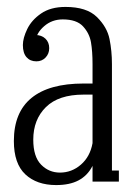

<svg xmlns="http://www.w3.org/2000/svg" viewBox="-20 -524 397 554"><path d="M82 -423Q100 -423 111 -412.5Q122 -402 122 -385Q122 -369 111.5 -358Q101 -347 85 -347Q67 -347 56.5 -359Q46 -371 46 -394Q46 -414 58.5 -440Q71 -466 98.5 -485Q126 -504 169 -504Q230 -504 259.5 -475Q289 -446 296 -411.5Q303 -377 303 -339V-32H323V0H247V-339Q247 -376 242.5 -402Q238 -428 219.5 -448Q201 -468 161 -468Q130 -468 107.5 -448.5Q85 -429 83 -406ZM142 10Q86 10 53 -21Q20 -52 20 -117Q20 -200 71 -241.5Q122 -283 221 -283H257V-251H221Q149 -251 112.5 -215Q76 -179 76 -121Q76 -72 98.5 -49Q121 -26 153 -26Q187 -26 213.5 -49Q240 -72 247 -111H265Q260 -70 246 -43.5Q232 -17 206.5 -3.5Q181 10 142 10Z"/></svg>

Font: Margherita Variable
Style: Regular
Weight: 400
Designer: James Puckett
Foundry: Dunwich Type Founders
Version: Version 1.008